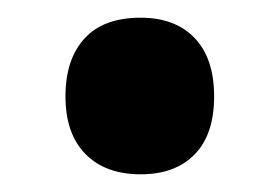

<svg xmlns="http://www.w3.org/2000/svg" viewBox="-20 -186 316 217"><path d="M54 -77Q54 -119 75.5 -142.5Q97 -166 139 -166Q178 -166 200 -143Q222 -120 222 -77Q222 -34 200 -11.5Q178 11 139 11Q99 11 76.5 -12Q54 -35 54 -77Z"/></svg>

Font: Noto Sans Sinhala ExtraCondensed ExtraBold
Style: Regular
Weight: 800
Width: 2
Designer: Jelle Bosma - Monotype Design Team
Foundry: Monotype Imaging Inc.
Version: Version 2.006; ttfautohint (v1.8.4.7-5d5b)